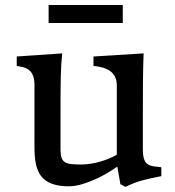

<svg xmlns="http://www.w3.org/2000/svg" viewBox="-20 -719 689 756"><path d="M115.7 -180.7C115.7 -83 107.9 14.6 251.5 14.6C288.1 14.6 324.7 -1 336.4 -5.4C388.2 -24.4 441.9 -63 441.9 -63L454.1 6.3L473.6 16.6C527.8 -8.3 546.9 -11.2 615.2 -25.4V-60.5C574.2 -65.9 542.5 -60.5 542.5 -129.4V-260.3C542.5 -336.9 542.5 -439.5 545.4 -508.8L348.1 -496.6V-459.5C401.4 -454.1 439.9 -436 439.9 -382.3V-109.9C410.6 -91.8 352.5 -71.3 300.8 -71.3C237.8 -71.3 218.3 -75.7 218.3 -130.9V-260.3C218.3 -415 219.2 -455.1 225.1 -508.8L45.9 -496.6V-459.5C70.3 -454.6 114.7 -453.6 115.7 -388.2ZM171.4 -628.4H463.4V-699.2H171.4Z"/></svg>

Font: Donegal One
Style: Regular
Weight: 400
Designer: Gary Lonergan
Foundry: Sorkin Type Co.
Version: Version 1.004